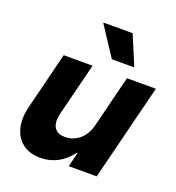

<svg xmlns="http://www.w3.org/2000/svg" viewBox="-132 -822 859 936"><g transform="rotate(20 298.0 -353.5)"><path d="M180 9.2Q125 9.2 88.8 -18.3Q52.5 -45.8 40.4 -94.2Q28.3 -142.5 44.2 -205L117.5 -500H267.5L199.2 -227.5Q187.5 -180 202.9 -153.8Q218.3 -127.5 259.2 -127.5Q302.5 -127.5 335 -155.8Q367.5 -184.2 379.2 -232.5L445.8 -500H595.8L470.8 0H325.8L344.2 -75H340.8Q276.7 9.2 180 9.2ZM345 -561.7 245.8 -712.5 246.7 -715.8H396.7L460 -565L459.2 -561.7Z"/></g></svg>

Font: Funnel Sans Light ExtraBold
Style: Italic
Weight: 800
Italic angle: -14.036°
Version: Version 1.000